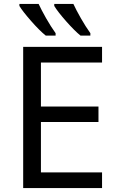

<svg xmlns="http://www.w3.org/2000/svg" viewBox="-20 -951 596 971"><path d="M496.1 0H97.2V-713.9H496.1V-634.8H187V-412.1H478V-334H187V-79.1H496.1ZM437 -771H387.2Q357.9 -794.4 314.9 -843Q272 -891.6 254.4 -920.9V-931.2H351.1Q364.7 -901.4 388.9 -858.9Q413.1 -816.4 437 -783.2ZM261.2 -771H211.4Q179.7 -796.4 137 -845.2Q94.2 -894 78.1 -920.9V-931.2H175.3Q189 -901.4 213.1 -858.9Q237.3 -816.4 261.2 -783.2Z"/></svg>

Font: Noto Sans Southeast Asian
Style: Regular
Weight: 400
Designer: Monotype Design Team
Foundry: Monotype Imaging Inc.
Version: Version 1.06 uh; ttfautohint (v1.4.1)